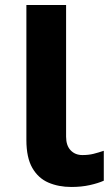

<svg xmlns="http://www.w3.org/2000/svg" viewBox="-20 -734 443 764"><path d="M264 10Q213 10 172.5 -7.5Q132 -25 108.5 -66Q85 -107 85 -177V-714H243V-190Q243 -155 261 -136Q279 -117 308 -117Q333 -117 352.5 -122Q372 -127 393 -134V-15Q371 -5 337.5 2.5Q304 10 264 10Z"/></svg>

Font: Noto IKEA Latin
Style: Bold
Weight: 700
Designer: Monotype Design Team
Foundry: Monotype Imaging Inc.
Version: Version 1.0